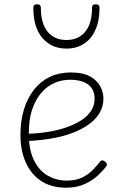

<svg xmlns="http://www.w3.org/2000/svg" viewBox="-20 -856 566 893"><path d="M288 17Q217 17 169.5 -15.5Q122 -48 98.5 -103.5Q75 -159 75 -228Q75 -294 91.5 -347.5Q108 -401 138.5 -439.5Q169 -478 212 -498.5Q255 -519 309 -519Q365 -519 398 -501Q431 -483 446 -455Q461 -427 461 -398Q461 -360 442.5 -329.5Q424 -299 391 -276Q358 -253 313.5 -236.5Q269 -220 217 -211.5Q165 -203 108 -200L109 -234Q154 -235 199.5 -242Q245 -249 285 -262.5Q325 -276 355.5 -295Q386 -314 403 -339.5Q420 -365 420 -398Q420 -440 390.5 -462.5Q361 -485 305 -485Q269 -485 235 -471Q201 -457 174 -426.5Q147 -396 130.5 -349.5Q114 -303 114 -236Q114 -157 139 -108.5Q164 -60 204 -38Q244 -16 290 -16Q334 -16 363.5 -31Q393 -46 413 -67Q433 -88 447 -106Q452 -111 457 -110Q462 -109 468 -105Q473 -101 476 -95.5Q479 -90 475 -84Q462 -65 436.5 -41Q411 -17 374 0Q337 17 288 17ZM289 -630Q219 -630 177 -679.5Q135 -729 135 -820Q135 -828 139 -832Q143 -836 153 -836Q162 -836 166 -832Q170 -828 170 -820Q170 -747 201.5 -708.5Q233 -670 289 -670Q345 -670 376.5 -708.5Q408 -747 408 -820Q408 -828 412 -832Q416 -836 425 -836Q435 -836 439 -832Q443 -828 443 -820Q443 -760 424 -717.5Q405 -675 370.5 -652.5Q336 -630 289 -630Z"/></svg>

Font: Playwrite NG Modern Thin
Style: Regular
Weight: 250
Designer: Veronika Burian, José Scaglione
Foundry: TypeTogether
Version: Version 1.002